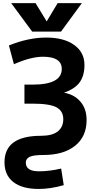

<svg xmlns="http://www.w3.org/2000/svg" viewBox="-20 -982 607 1231"><path d="M8.8 58.6Q8.8 -111.3 242.2 -111.3Q314.5 -111.3 350.1 -139.2Q385.7 -167 385.7 -218.3Q385.7 -269.5 342.8 -293.5Q299.8 -317.4 189.5 -317.4H136.7V-439.5H189.5Q376 -439.5 376 -540Q376 -618.2 255.9 -618.2Q177.7 -618.2 69.3 -570.3L37.1 -690.4Q162.1 -741.2 275.9 -741.2Q389.6 -741.2 455.6 -693.8Q521.5 -646.5 521.5 -565.4Q521.5 -491.2 485.4 -447.3Q453.1 -409.2 390.6 -387.7Q455.1 -376 492.2 -334Q535.2 -288.1 535.2 -211.9Q535.2 -106.4 461.4 -47.4Q387.7 11.7 258.8 11.7Q193.4 11.7 169.4 23.9Q145.5 36.1 145.5 60.5Q145.5 117.2 231.4 116.2Q298.8 116.2 372.1 98.6L388.7 205.1Q303.7 229.5 228.5 229.5Q122.1 229.5 65.4 185.1Q8.8 140.6 8.8 58.6ZM279.3 -844.7 349.6 -961.9H504.9L371.1 -779.3H186.5L51.8 -961.9H208Z"/></svg>

Font: Nasu
Style: Bold
Weight: 700
Designer: Ryoko NISHIZUKA (kana &amp; ideographs); Paul D. Hunt (Latin, Greek &amp; Cyrillic); Wenlong ZHANG (bopomofo); Sandoll C
Version: Version 2014.1215